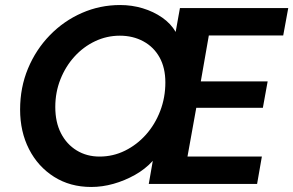

<svg xmlns="http://www.w3.org/2000/svg" viewBox="-20 -732 1167 764"><path d="M343 12Q259 12 195 -28.5Q131 -69 95.5 -138.5Q60 -208 60 -296Q60 -384 91.5 -459.5Q123 -535 178.5 -592Q234 -649 306 -680.5Q378 -712 458 -712Q505 -712 548 -699Q591 -686 625.5 -662Q660 -638 679 -605L696 -700H1127L1107 -591H811L779 -408H1045L1026 -303H761L726 -109H1022L1003 0H572L588 -92Q558 -59 517 -36Q476 -13 431.5 -0.5Q387 12 343 12ZM376 -109Q430 -109 477.5 -132.5Q525 -156 561 -196.5Q597 -237 617.5 -290.5Q638 -344 638 -404Q638 -462 615 -503.5Q592 -545 550.5 -567.5Q509 -590 457 -590Q405 -590 358.5 -568Q312 -546 276.5 -507Q241 -468 220.5 -416.5Q200 -365 200 -306Q200 -246 222.5 -202Q245 -158 285 -133.5Q325 -109 376 -109Z"/></svg>

Font: DM Sans 24pt
Style: Bold Italic
Weight: 700
Italic angle: -10°
Designer: Colophon Foundry, Jonny Pinhorn
Foundry: Colophon Foundry
Version: Version 4.004;gftools[0.9.30]